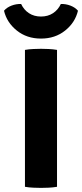

<svg xmlns="http://www.w3.org/2000/svg" viewBox="-47 -932 409 958"><path d="M77.5 -683Q96.5 -686.5 119.8 -687.5Q143 -688.5 157.5 -688.5Q173.5 -688.5 195.5 -687.5Q217.5 -686.5 237.5 -683V0Q217.5 3.5 195.5 4.5Q173.5 5.5 157.5 5.5Q143 5.5 119.8 4.5Q96.5 3.5 77.5 0ZM342 -878.5Q328 -819.5 278 -779.5Q228 -739.5 157.5 -739.5Q87 -739.5 37 -779.5Q-13 -819.5 -27 -878.5Q-13 -895 10.5 -904Q34 -913 58.5 -912Q72 -883 97.5 -866.2Q123 -849.5 157.5 -849.5Q192 -849.5 217.5 -866.2Q243 -883 256.5 -912Q281 -913 304.5 -904Q328 -895 342 -878.5Z"/></svg>

Font: Signika Light
Style: Bold
Weight: 700
Version: Version 2.003;gftools[0.9.32]